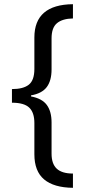

<svg xmlns="http://www.w3.org/2000/svg" viewBox="-20 -736 407 916"><path d="M328 160Q237 159 190.5 120Q144 81 144 0V-149Q144 -199 119.5 -222.5Q95 -246 37 -246V-311Q91 -311 117.5 -332Q144 -353 144 -407V-557Q144 -714 328 -716V-648Q278 -647 252 -625.5Q226 -604 226 -553V-405Q226 -351 203 -320.5Q180 -290 128 -281V-276Q181 -266 203.5 -235Q226 -204 226 -152V-3Q226 46 251 69Q276 92 328 92Z"/></svg>

Font: Noto Sans Ethiopic Cond
Style: Regular
Weight: 400
Width: 3
Designer: Monotype Design Team
Foundry: Monotype Imaging Inc.
Version: Version 2.102; ttfautohint (v1.8.4.7-5d5b)